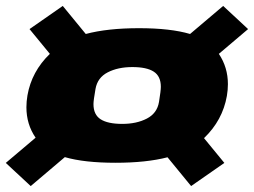

<svg xmlns="http://www.w3.org/2000/svg" viewBox="-66 -641 856 647"><path d="M323 -92.5Q218 -92.5 152.5 -111.5L37.5 -14L-46.5 -92L54 -177Q23 -222 23 -279.5Q23 -299 26.5 -319.5Q40.5 -400 102 -459.5L33.5 -543L145.5 -621L223 -526.5Q296 -546 402.5 -546Q508.5 -546 574.5 -526.5L686 -621L770 -543L671.5 -459.5Q702 -414 702 -357.5Q702 -338 698.5 -317.5Q684 -235.5 621.5 -175.5L690 -92L578 -14L498.5 -111Q427 -92.5 323 -92.5ZM346 -223.5Q394.5 -223.5 429 -241.5Q463.5 -259.5 469.8 -297.5Q476 -335.5 476 -348.5Q476 -384 452.2 -399.5Q428.5 -415 380 -415Q331.5 -415 297 -397.2Q262.5 -379.5 255.8 -341.2Q249 -303 249 -290Q249 -254.5 273.2 -239Q297.5 -223.5 346 -223.5Z"/></svg>

Font: Rudi
Style: Regular
Weight: 400
Italic angle: -10°
Designer: Tyler Finck
Foundry: Etcetera Type Company
Version: Version 1.111; ttfautohint (v1.8.4)